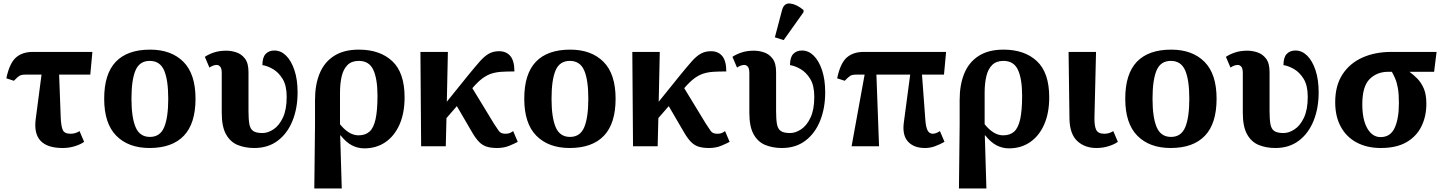

<svg xmlns="http://www.w3.org/2000/svg" viewBox="-20 -831 8198 1091"><path d="M336 10Q161 10 183 -155L216 -407H124Q102 -407 91 -400.5Q80 -394 59 -372L16 -386Q34 -472 70.5 -504Q107 -536 166 -536H505L493 -407H316L325 -164Q327 -115 336.5 -93Q346 -71 381 -71Q397 -71 410 -75.5Q423 -80 432 -86L458 -25Q439 -11 406 -0.5Q373 10 336 10Z M830 10Q710 10 641 -59.5Q572 -129 572 -270Q572 -411 638 -480Q704 -549 833 -549Q953 -549 1022 -480Q1091 -411 1091 -270Q1091 -129 1024.5 -59.5Q958 10 830 10ZM832 -53Q890 -53 913 -108.5Q936 -164 936 -270Q936 -377 912.5 -431Q889 -485 831 -485Q773 -485 750 -431Q727 -377 727 -270Q727 -164 750.5 -108.5Q774 -53 832 -53Z M1425 10Q1373 10 1331 -7Q1289 -24 1264.5 -67.5Q1240 -111 1240 -190V-415Q1240 -443 1231 -452.5Q1222 -462 1212 -462Q1192 -462 1170 -447L1144 -508Q1166 -523 1196.5 -533Q1227 -543 1266 -543Q1294 -543 1323 -533.5Q1352 -524 1372 -498Q1392 -472 1392 -421V-200Q1392 -153 1397 -125.5Q1402 -98 1419 -86.5Q1436 -75 1472 -75Q1502 -75 1534 -96Q1566 -117 1587.5 -162.5Q1609 -208 1609 -281Q1609 -345 1586 -382.5Q1563 -420 1531 -438.5Q1499 -457 1471 -461Q1471 -505 1489.5 -524.5Q1508 -544 1539 -544Q1576 -544 1605.5 -515Q1635 -486 1653 -432.5Q1671 -379 1671 -306Q1671 -217 1642.5 -145.5Q1614 -74 1559 -32Q1504 10 1425 10Z M1766 240 1770 -122V-263Q1770 -350 1796.5 -414Q1823 -478 1878.5 -513.5Q1934 -549 2019 -549Q2139 -549 2209 -483.5Q2279 -418 2279 -278Q2279 -189 2250.5 -124Q2222 -59 2170.5 -23.5Q2119 12 2050 12Q2013 12 1980 -5Q1947 -22 1915 -62H1913L1922 240ZM2017 -62Q2056 -62 2079.5 -83Q2103 -104 2114 -153.5Q2125 -203 2125 -287Q2125 -382 2101.5 -433.5Q2078 -485 2019 -485Q1978 -485 1954.5 -461.5Q1931 -438 1921.5 -397Q1912 -356 1912 -303V-125Q1936 -95 1962.5 -78.5Q1989 -62 2017 -62Z M2373 0 2369 -536H2525L2519 -253L2640 -403Q2680 -452 2706.5 -482Q2733 -512 2758 -526Q2783 -540 2816 -540Q2857 -540 2880 -512.5Q2903 -485 2903 -425Q2861 -425 2829.5 -423Q2798 -421 2772 -412.5Q2746 -404 2720.5 -385Q2695 -366 2664 -330L2787 -128Q2803 -103 2814.5 -87Q2826 -71 2851 -71Q2868 -71 2877 -75Q2886 -79 2896 -86L2922 -25Q2908 -17 2876 -3.5Q2844 10 2805 10Q2770 10 2746 2.5Q2722 -5 2703 -24Q2684 -43 2664 -77L2576 -228L2517 -160L2513 0Z M3217 10Q3097 10 3028 -59.5Q2959 -129 2959 -270Q2959 -411 3025 -480Q3091 -549 3220 -549Q3340 -549 3409 -480Q3478 -411 3478 -270Q3478 -129 3411.5 -59.5Q3345 10 3217 10ZM3219 -53Q3277 -53 3300 -108.5Q3323 -164 3323 -270Q3323 -377 3299.5 -431Q3276 -485 3218 -485Q3160 -485 3137 -431Q3114 -377 3114 -270Q3114 -164 3137.5 -108.5Q3161 -53 3219 -53Z M3577 0 3573 -536H3729L3723 -253L3844 -403Q3884 -452 3910.5 -482Q3937 -512 3962 -526Q3987 -540 4020 -540Q4061 -540 4084 -512.5Q4107 -485 4107 -425Q4065 -425 4033.5 -423Q4002 -421 3976 -412.5Q3950 -404 3924.5 -385Q3899 -366 3868 -330L3991 -128Q4007 -103 4018.5 -87Q4030 -71 4055 -71Q4072 -71 4081 -75Q4090 -79 4100 -86L4126 -25Q4112 -17 4080 -3.5Q4048 10 4009 10Q3974 10 3950 2.5Q3926 -5 3907 -24Q3888 -43 3868 -77L3780 -228L3721 -160L3717 0Z M4423 10Q4371 10 4329 -7Q4287 -24 4262.5 -67.5Q4238 -111 4238 -190V-415Q4238 -443 4229 -452.5Q4220 -462 4210 -462Q4190 -462 4168 -447L4142 -508Q4164 -523 4194.5 -533Q4225 -543 4264 -543Q4292 -543 4321 -533.5Q4350 -524 4370 -498Q4390 -472 4390 -421V-200Q4390 -153 4395 -125.5Q4400 -98 4417 -86.5Q4434 -75 4470 -75Q4500 -75 4532 -96Q4564 -117 4585.5 -162.5Q4607 -208 4607 -281Q4607 -345 4584 -382.5Q4561 -420 4529 -438.5Q4497 -457 4469 -461Q4469 -505 4487.5 -524.5Q4506 -544 4537 -544Q4574 -544 4603.5 -515Q4633 -486 4651 -432.5Q4669 -379 4669 -306Q4669 -217 4640.5 -145.5Q4612 -74 4557 -32Q4502 10 4423 10ZM4433 -603 4383 -619 4424 -774Q4435 -815 4470.5 -811Q4506 -807 4546 -774V-762Z M4819 0 4893 -407H4845Q4823 -407 4812 -400.5Q4801 -394 4780 -372L4737 -386Q4755 -472 4791.5 -504Q4828 -536 4887 -536H5356L5344 -407H5219L5238 -151Q5241 -108 5251 -89.5Q5261 -71 5281 -71Q5287 -71 5297 -74Q5307 -77 5321 -86L5347 -25Q5318 -9 5291.5 0.5Q5265 10 5236 10Q5172 10 5139 -27Q5106 -64 5116 -136L5152 -407H4960L4975 0Z M5429 240 5433 -122V-263Q5433 -350 5459.5 -414Q5486 -478 5541.5 -513.5Q5597 -549 5682 -549Q5802 -549 5872 -483.5Q5942 -418 5942 -278Q5942 -189 5913.5 -124Q5885 -59 5833.5 -23.5Q5782 12 5713 12Q5676 12 5643 -5Q5610 -22 5578 -62H5576L5585 240ZM5680 -62Q5719 -62 5742.5 -83Q5766 -104 5777 -153.5Q5788 -203 5788 -287Q5788 -382 5764.5 -433.5Q5741 -485 5682 -485Q5641 -485 5617.5 -461.5Q5594 -438 5584.5 -397Q5575 -356 5575 -303V-125Q5599 -95 5625.5 -78.5Q5652 -62 5680 -62Z M6210 10Q6144 10 6101.5 -29.5Q6059 -69 6057 -155L6052 -536H6208L6199 -164Q6198 -115 6209 -93Q6220 -71 6255 -71Q6271 -71 6284 -75.5Q6297 -80 6306 -86L6332 -25Q6313 -11 6280 -0.5Q6247 10 6210 10Z M6632 10Q6512 10 6443 -59.5Q6374 -129 6374 -270Q6374 -411 6440 -480Q6506 -549 6635 -549Q6755 -549 6824 -480Q6893 -411 6893 -270Q6893 -129 6826.5 -59.5Q6760 10 6632 10ZM6634 -53Q6692 -53 6715 -108.5Q6738 -164 6738 -270Q6738 -377 6714.5 -431Q6691 -485 6633 -485Q6575 -485 6552 -431Q6529 -377 6529 -270Q6529 -164 6552.5 -108.5Q6576 -53 6634 -53Z M7227 10Q7175 10 7133 -7Q7091 -24 7066.5 -67.5Q7042 -111 7042 -190V-415Q7042 -443 7033 -452.5Q7024 -462 7014 -462Q6994 -462 6972 -447L6946 -508Q6968 -523 6998.5 -533Q7029 -543 7068 -543Q7096 -543 7125 -533.5Q7154 -524 7174 -498Q7194 -472 7194 -421V-200Q7194 -153 7199 -125.5Q7204 -98 7221 -86.5Q7238 -75 7274 -75Q7304 -75 7336 -96Q7368 -117 7389.5 -162.5Q7411 -208 7411 -281Q7411 -345 7388 -382.5Q7365 -420 7333 -438.5Q7301 -457 7273 -461Q7273 -505 7291.5 -524.5Q7310 -544 7341 -544Q7378 -544 7407.5 -515Q7437 -486 7455 -432.5Q7473 -379 7473 -306Q7473 -217 7444.5 -145.5Q7416 -74 7361 -32Q7306 10 7227 10Z M7826 10Q7748 10 7689.5 -21Q7631 -52 7599 -110.5Q7567 -169 7567 -250Q7567 -345 7608.5 -408.5Q7650 -472 7722 -504Q7794 -536 7885 -536H8143L8129 -423H7989Q8011 -407 8033 -385Q8055 -363 8070 -329Q8085 -295 8085 -241Q8085 -170 8057 -113Q8029 -56 7972 -23Q7915 10 7826 10ZM7825 -52Q7881 -52 7905 -104.5Q7929 -157 7929 -245Q7929 -298 7923 -331Q7917 -364 7907.5 -385.5Q7898 -407 7889 -423H7868Q7804 -423 7762.5 -381.5Q7721 -340 7721 -239Q7721 -151 7749.5 -101.5Q7778 -52 7825 -52Z"/></svg>

Font: NotoSerif-Bold
Style: Regular
Weight: 700
Designer: Monotype Design Team
Foundry: Monotype Imaging Inc.
Version: Version 2.007; ttfautohint (v1.8) -l 8 -r 50 -G 200 -x 14 -D